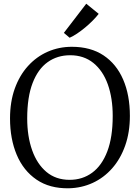

<svg xmlns="http://www.w3.org/2000/svg" viewBox="-20 -1003 754 1034"><path d="M350 11Q247 12.5 176.5 -35.8Q106 -84 70 -169.5Q34 -255 34 -365.5Q34 -454.5 59.5 -525.8Q85 -597 130.8 -647.5Q176.5 -698 237 -724.5Q297.5 -751 367 -751Q468 -751 537.5 -704.8Q607 -658.5 643.2 -574.8Q679.5 -491 679.5 -378.5Q679.5 -290.5 654.2 -219Q629 -147.5 584 -96.5Q539 -45.5 479.2 -18Q419.5 9.5 350 11ZM355 -34.5Q424 -34.5 476.2 -72.8Q528.5 -111 557.8 -187.5Q587 -264 587 -378.5Q587 -474.5 560.8 -548.2Q534.5 -622 483 -663.8Q431.5 -705.5 358 -705.5Q288.5 -705.5 236.5 -668.2Q184.5 -631 155.5 -555.5Q126.5 -480 126.5 -365.5Q126.5 -269 153 -194.2Q179.5 -119.5 230.2 -77Q281 -34.5 355 -34.5ZM354.5 -800 324 -826 444.5 -983 511.5 -928.5Q499 -912 480 -892.8Q461 -873.5 438.8 -855Q416.5 -836.5 394.8 -822Q373 -807.5 355.5 -800Z"/></svg>

Font: Merriweather 28pt Light
Style: Regular
Weight: 300
Version: Version 2.100